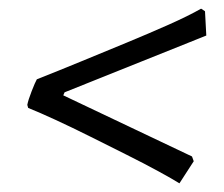

<svg xmlns="http://www.w3.org/2000/svg" viewBox="-20 -506 516 443"><path d="M394 -83Q378 -93 346 -110.5Q314 -128 273 -148.5Q232 -169 189 -190.5Q146 -212 108 -229.5Q70 -247 45 -257L43 -264Q45 -275 53 -295.5Q61 -316 65 -323Q113 -342 166.5 -364Q220 -386 272 -407.5Q324 -429 369 -449Q414 -469 444 -486L453 -480L456 -424L129 -293L126 -286L423 -145L427 -134Z"/></svg>

Font: Labrada Medium
Style: Italic
Weight: 500
Italic angle: -7°
Designer: Mercedes Jáuregui
Foundry: Omnibus-Type Team
Version: Version 1.000